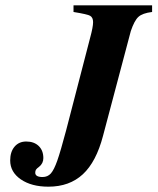

<svg xmlns="http://www.w3.org/2000/svg" viewBox="-20 -682 589 718"><path d="M548.8 -662.1V-637.2Q512.7 -632.8 497.6 -618.9Q482.4 -605 469.2 -565.9L365.2 -173.8Q339.8 -76.7 289.8 -30.3Q239.7 16.1 161.1 16.1Q97.7 16.1 57.9 -11.2Q18.1 -38.6 18.1 -82Q18.1 -114.3 34.4 -133.5Q50.8 -152.8 78.1 -152.8Q107.4 -152.8 124.8 -136Q142.1 -119.1 142.1 -90.8Q142.1 -70.8 126 -58.1Q117.2 -51.8 114.5 -47.4Q111.8 -43 111.8 -36.1Q111.8 -20 139.2 -20Q158.2 -20 170.2 -33.4Q182.1 -46.9 194.3 -81.5Q206.5 -116.2 227.1 -193.8L316.9 -540Q328.1 -581.1 328.1 -599.1Q328.1 -616.7 316.9 -623Q308.6 -628.4 254.9 -637.2V-662.1Z"/></svg>

Font: Accordance
Style: Bold-Italic
Weight: 700
Italic angle: -11°
Version: Version 1.2 (build January 31, 2020) Miklal Software Solutio